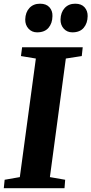

<svg xmlns="http://www.w3.org/2000/svg" viewBox="-29 -992 482 1012"><path d="M-9 0 -4.5 -44.5 75.5 -58.5 160 -683.5 81.5 -696.5 87.5 -743H407L402 -696.5L318 -683.5L234 -58.5L314.5 -44.5L311 0ZM166.5 -821.5Q139 -821.5 121.2 -841Q103.5 -860.5 104 -889.5Q105 -927 126 -949.8Q147 -972.5 182 -972.5Q215 -972.5 231.8 -953.5Q248.5 -934.5 247.5 -907Q247 -869.5 226.8 -845.5Q206.5 -821.5 166.5 -821.5ZM352.5 -821.5Q324.5 -821.5 307 -841Q289.5 -860.5 290 -889.5Q291 -927 312 -949.8Q333 -972.5 367.5 -972.5Q400 -972.5 416.8 -953.5Q433.5 -934.5 433 -907Q432.5 -869.5 412.2 -845.5Q392 -821.5 352.5 -821.5Z"/></svg>

Font: Merriweather 36pt ExtraBold
Style: Italic
Weight: 800
Italic angle: -7.8°
Version: Version 2.101